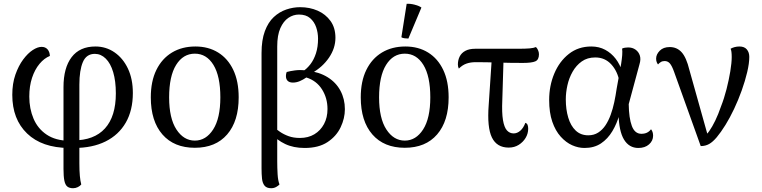

<svg xmlns="http://www.w3.org/2000/svg" viewBox="-20 -769 4031 1016"><path d="M367 227Q347 227 336 218Q325 209 320.5 186.5Q316 164 316 124V-308Q316 -410 359 -466.5Q402 -523 485 -523Q541 -523 586 -492Q631 -461 657 -406Q683 -351 683 -277Q683 -185 645.5 -120Q608 -55 538.5 -20.5Q469 14 372 14L367 -26Q478 -26 535.5 -89.5Q593 -153 593 -275Q593 -340 579 -387Q565 -434 539.5 -459Q514 -484 482 -484Q437 -484 418.5 -440.5Q400 -397 400 -321V95Q400 134 402.5 161.5Q405 189 410 207Q404 215 392 221Q380 227 367 227ZM344 14Q202 13 123.5 -62.5Q45 -138 45 -267Q45 -327 61.5 -374Q78 -421 102.5 -454Q127 -487 153 -504Q179 -521 200 -521Q220 -521 231.5 -508Q243 -495 244 -473Q214 -461 189 -431Q164 -401 149.5 -357Q135 -313 135 -258Q135 -194 157.5 -141Q180 -88 227 -56.5Q274 -25 346 -24Z M1011 13Q901 13 839.5 -57.5Q778 -128 778 -254Q778 -339 807.5 -399Q837 -459 890 -491Q943 -523 1014 -523Q1083 -523 1134.5 -491Q1186 -459 1214.5 -399Q1243 -339 1243 -254Q1243 -128 1182 -57.5Q1121 13 1011 13ZM1011 -25Q1070 -25 1108 -84Q1146 -143 1146 -254Q1146 -366 1109.5 -425.5Q1073 -485 1011 -485Q949 -485 912 -425.5Q875 -366 875 -254Q875 -143 913.5 -84Q952 -25 1011 -25Z M1415 227Q1391 227 1380 213.5Q1369 200 1366.5 176.5Q1364 153 1364 122V-488Q1364 -557 1381.5 -604Q1399 -651 1428.5 -678.5Q1458 -706 1494.5 -718.5Q1531 -731 1568 -731Q1619 -731 1661 -712.5Q1703 -694 1729 -658Q1755 -622 1755 -569Q1755 -514 1721 -464Q1687 -414 1630 -382L1582 -391Q1604 -405 1622.5 -429Q1641 -453 1652 -487Q1663 -521 1663 -564Q1663 -596 1653 -625Q1643 -654 1621 -673Q1599 -692 1562 -692Q1532 -692 1506 -674.5Q1480 -657 1463.5 -620Q1447 -583 1447 -523V84Q1447 119 1449 153Q1451 187 1459 207Q1454 213 1442 220Q1430 227 1415 227ZM1592 14Q1533 14 1489 -7Q1445 -28 1420 -59L1428 -97Q1442 -85 1461.5 -71.5Q1481 -58 1507 -48.5Q1533 -39 1567 -39Q1611 -39 1643.5 -58.5Q1676 -78 1694.5 -112.5Q1713 -147 1713 -192Q1713 -250 1684 -296Q1655 -342 1601 -359Q1584 -347 1566 -339.5Q1548 -332 1530 -332Q1512 -332 1502.5 -341Q1493 -350 1493 -367Q1493 -372 1494 -377.5Q1495 -383 1497 -388Q1515 -393 1541 -396.5Q1567 -400 1599 -397L1607 -395Q1669 -388 1713.5 -360.5Q1758 -333 1781.5 -289Q1805 -245 1805 -191Q1805 -143 1782.5 -95.5Q1760 -48 1713 -17Q1666 14 1592 14Z M2122 13Q2012 13 1950.5 -57.5Q1889 -128 1889 -254Q1889 -339 1918.5 -399Q1948 -459 2001 -491Q2054 -523 2125 -523Q2194 -523 2245.5 -491Q2297 -459 2325.5 -399Q2354 -339 2354 -254Q2354 -128 2293 -57.5Q2232 13 2122 13ZM2122 -25Q2181 -25 2219 -84Q2257 -143 2257 -254Q2257 -366 2220.5 -425.5Q2184 -485 2122 -485Q2060 -485 2023 -425.5Q1986 -366 1986 -254Q1986 -143 2024.5 -84Q2063 -25 2122 -25ZM2141 -565Q2132 -565 2120.5 -566.5Q2109 -568 2104 -572L2132 -749Q2152 -750 2175 -744Q2198 -738 2210 -729Z M2672 12Q2609 12 2583 -41.5Q2557 -95 2566 -213L2583 -469H2645L2638 -239Q2635 -173 2641.5 -134Q2648 -95 2662.5 -79Q2677 -63 2698 -63Q2717 -63 2733.5 -77.5Q2750 -92 2760 -119Q2769 -116 2772 -107.5Q2775 -99 2775 -88Q2775 -62 2761.5 -39.5Q2748 -17 2725 -2.5Q2702 12 2672 12ZM2408 -406Q2403 -415 2403 -428Q2403 -451 2412.5 -470Q2422 -489 2442.5 -500Q2463 -511 2495 -511H2720Q2762 -511 2783.5 -513Q2805 -515 2816 -520Q2822 -515 2827 -504Q2832 -493 2832 -482Q2832 -453 2813 -444.5Q2794 -436 2747 -436Q2676 -436 2614.5 -438Q2553 -440 2497 -440Q2470 -440 2448.5 -432.5Q2427 -425 2408 -406Z M3073 14Q3040 14 3007.5 -0.5Q2975 -15 2947 -46Q2919 -77 2902.5 -125Q2886 -173 2886 -240Q2886 -315 2913 -379.5Q2940 -444 2990 -483.5Q3040 -523 3109 -523Q3150 -523 3182.5 -505.5Q3215 -488 3238 -458Q3261 -428 3273 -388L3258 -336Q3248 -392 3214.5 -428.5Q3181 -465 3130 -465Q3088 -465 3058.5 -444Q3029 -423 3010 -389.5Q2991 -356 2982.5 -317.5Q2974 -279 2974 -243Q2974 -190 2987 -146.5Q3000 -103 3026.5 -78Q3053 -53 3093 -53Q3123 -53 3145.5 -67.5Q3168 -82 3184 -106Q3200 -130 3211.5 -161.5Q3223 -193 3230.5 -228.5Q3238 -264 3243 -299L3267 -432Q3271 -457 3272.5 -477Q3274 -497 3272 -512Q3278 -515 3286.5 -516.5Q3295 -518 3304 -518Q3327 -518 3343.5 -506Q3360 -494 3366 -474.5Q3372 -455 3364 -429L3307 -218Q3308 -144 3323.5 -102.5Q3339 -61 3374 -61Q3391 -61 3403.5 -67Q3416 -73 3425 -85Q3436 -72 3436 -51Q3436 -24 3414.5 -5Q3393 14 3358 14Q3309 14 3282 -30.5Q3255 -75 3253 -168L3258 -164Q3245 -116 3220.5 -75Q3196 -34 3160 -10Q3124 14 3073 14Z M3688 4 3547 -389Q3536 -420 3525 -433Q3514 -446 3497 -446Q3485 -446 3476.5 -440.5Q3468 -435 3462 -428Q3458 -433 3455 -440.5Q3452 -448 3452 -459Q3452 -481 3471 -500.5Q3490 -520 3524 -520Q3562 -520 3587 -492.5Q3612 -465 3628 -399L3729 -39L3704 -45Q3718 -54 3733.5 -76Q3749 -98 3765 -131Q3781 -164 3795 -205Q3812 -248 3824.5 -297Q3837 -346 3844.5 -391.5Q3852 -437 3852 -467Q3852 -483 3850.5 -494.5Q3849 -506 3846 -511Q3854 -516 3866.5 -519.5Q3879 -523 3893 -523Q3919 -523 3932 -507.5Q3945 -492 3945 -468Q3945 -434 3934 -387.5Q3923 -341 3905 -290.5Q3887 -240 3864.5 -192.5Q3842 -145 3819 -108Q3794 -68 3773 -43Q3752 -18 3732.5 -7Q3713 4 3688 4Z"/></svg>

Font: Arima Thin Medium
Style: Regular
Weight: 500
Version: Version 1.100